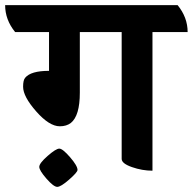

<svg xmlns="http://www.w3.org/2000/svg" viewBox="-64 -645 751 748"><path d="M667 -520H530V20Q490 20 450 6Q410 -8 410 -26V-520H247V-284Q247 -194 212 -166Q195 -153 169 -153Q128 -153 77 -211Q26 -269 26 -307Q26 -333 34 -342Q56 -369 127 -369V-520H-5Q-44 -568 -44 -625H628Q667 -577 667 -520ZM238 17Q238 26 205.5 54.5Q173 83 159 83Q145 83 117 51Q89 19 89 5Q89 -9 121.5 -37.5Q154 -66 167 -66Q180 -66 209 -32.5Q238 1 238 17Z"/></svg>

Font: Karma
Style: Bold
Weight: 700
Designer: Joana Correia
Foundry: Indian Type Foundry
Version: Version 1.202;PS 1.0;hotconv 1.0.78;makeotf.lib2.5.61930; tt